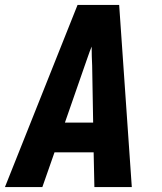

<svg xmlns="http://www.w3.org/2000/svg" viewBox="-32 -755 652 775"><path d="M-12 0 281 -735H449L500 0H349L346 -140H188L139 0ZM344 -260 340 -490Q339 -509 338.5 -528.5Q338 -548 338 -567Q330 -548 323.5 -528.5Q317 -509 310 -490L230 -260Z"/></svg>

Font: Iosevka Heavy Extended
Style: Italic
Weight: 900
Width: 7
Italic angle: -9°
Monospace: yes
Designer: Belleve Invis
Foundry: Belleve Invis
Version: Version 32.5.0; ttfautohint (v1.8.4)